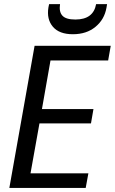

<svg xmlns="http://www.w3.org/2000/svg" viewBox="-20 -923 564 943"><path d="M523.9 -698.2 511.2 -626H228L186 -387.2H439L426.8 -316.9H173.8L129.9 -71.8H414.1L400.9 0H25.9L149.9 -698.2ZM502.9 -884.8Q492.7 -827.1 448.7 -791Q404.8 -754.9 337.9 -754.9Q271 -754.9 239.7 -791.7Q208.5 -828.6 217.8 -886.2L221.2 -902.8H274.9Q269 -865.2 286.4 -846.2Q303.7 -827.1 350.1 -827.1Q438.5 -827.1 452.1 -902.8H505.9Z"/></svg>

Font: SVN-Poppins
Style: Italic
Weight: 400
Italic angle: -10°
Designer: Ninad Kale (Devanagari), Jonny Pinhorn (Latin)
Foundry: Indian Type Foundry
Version: Version 3.002 2017